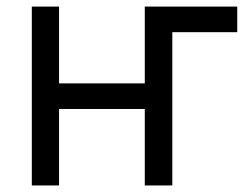

<svg xmlns="http://www.w3.org/2000/svg" viewBox="-20 -566 758 586"><path d="M704.1 -545.9V-467.8H480.5V-545.9ZM441.4 -311.5V-233.4H140.6V-311.5ZM160.2 -545.9V0H77.1V-545.9ZM505.9 -545.9V0H421.9V-545.9Z"/></svg>

Font: Inter V
Style: 
Weight: 400
Designer: Rasmus Andersson
Foundry: rsms
Version: Version 4.000;git-a3f224843